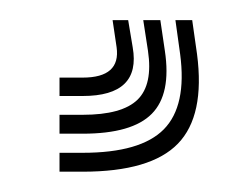

<svg xmlns="http://www.w3.org/2000/svg" viewBox="-20 10 245 191"><path d="M154.5 30H171.2L176 63.8Q184 125 157 152.9Q130 180.8 62.2 180.8H39.2V162H62.2Q120 162 143 138.6Q166 115.2 159.2 63.8ZM92 30H107.5L112 57Q120.5 105.5 62.2 105.5H39.2V87.2H62.2Q100.2 87.2 96 57ZM122.5 30H139.5L144 60.5Q150.5 103.5 131 123.2Q111.5 143 62.2 143H39.2V124.2H62.2Q101.5 124.2 116.9 109.1Q132.2 94 127.2 60.5Z"/></svg>

Font: Big Shoulders Inline Text
Style: Bold
Weight: 700
Designer: Patric King
Foundry: XO Type Co
Version: Version 1.000